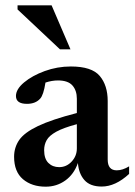

<svg xmlns="http://www.w3.org/2000/svg" viewBox="-20 -690 506 722"><path d="M362.5 11.5Q319 11.5 297.5 -12.8Q276 -37 273 -77Q258 -34.5 225.5 -11.2Q193 12 152 12Q99.5 12 66.2 -16.2Q33 -44.5 33 -100.5Q33 -135.5 52.2 -163.5Q71.5 -191.5 122.8 -216Q174 -240.5 269 -265V-318.5Q269 -350 252.2 -368.8Q235.5 -387.5 198 -387.5Q175 -387.5 151 -379.5Q143.5 -332 131 -319Q113.5 -299.5 81.5 -299.5Q40 -299.5 40 -329Q40 -354.5 70.5 -380Q101 -405.5 148.2 -422.8Q195.5 -440 246.5 -440Q325 -440 355 -404.5Q385 -369 385 -310V-90Q385 -49.5 419 -49.5Q441 -49.5 465.5 -64.5V-36Q414 11.5 362.5 11.5ZM146 -125.5Q146 -93 162 -77.2Q178 -61.5 202.5 -61.5Q230 -61.5 249.5 -82.5Q269 -103.5 269 -132V-223Q218.5 -209.5 191.8 -194.8Q165 -180 155.5 -163Q146 -146 146 -125.5ZM245 -504.5H205.5L46 -654.5V-670H174Z"/></svg>

Font: Newsreader Text SemiBold
Style: Regular
Weight: 600
Designer: Hugues Gentile
Foundry: Production Type
Version: Version 1.001